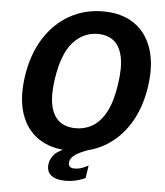

<svg xmlns="http://www.w3.org/2000/svg" viewBox="-60 -785 864 1007"><g transform="rotate(5 372.5 -282.0)"><path d="M320.9 169.1Q271.1 169.1 245.8 148.1Q220.5 127.1 226.4 86.9Q230.6 59.5 252.5 36.1Q274.4 12.8 333.2 -6.6L434 -3.8Q379.5 15.6 357.9 32.1Q336.2 48.7 332.8 68.9Q331.1 84.8 338.1 92.9Q345.1 101 363 101Q385.4 101 403.2 94.2Q421 87.4 436.5 79.1L426.7 145.2Q411.9 153.6 382.8 161.3Q353.7 169.1 320.9 169.1ZM333 10Q232.8 10 166.6 -34.6Q100.3 -79.2 73.2 -161.8Q46.1 -244.5 63.1 -359.4Q80.4 -475.2 133 -558.9Q185.6 -642.5 265.2 -687.8Q344.9 -733 443.1 -733Q541.2 -733 606.9 -687.9Q672.6 -642.8 700.1 -559.2Q727.7 -475.7 710.7 -360Q693.7 -245.3 641.9 -162.3Q590 -79.3 510.9 -34.7Q431.8 10 333 10ZM351 -110.1Q401.6 -110.1 442.5 -135.2Q483.3 -160.4 511.7 -215Q540 -269.6 552.8 -357.9Q566.6 -448.1 554.3 -504.3Q542.1 -560.6 508.8 -586.8Q475.4 -612.9 425.1 -612.9Q349.5 -612.9 295.1 -553Q240.7 -493.2 220.3 -357.9Q207.5 -269.8 220.2 -215.2Q233 -160.6 266.8 -135.3Q300.5 -110.1 351 -110.1Z"/></g></svg>

Font: Public Sans Thin
Style: Italic
Weight: 100
Italic angle: -8°
Designer: The Public Sans project authors (U.S. Web Design System). Libre Franklin designed by Pablo Impallari and Rodrigo Fuenzal
Version: Version 2.000